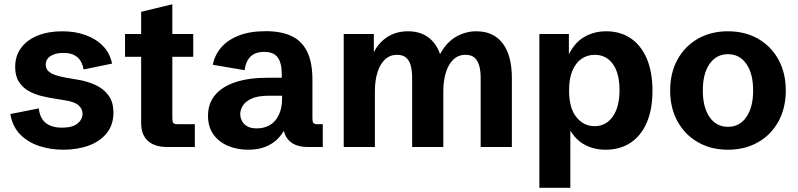

<svg xmlns="http://www.w3.org/2000/svg" viewBox="-20 -686 3723 896"><path d="M275.4 12.7Q215.8 12.7 163.1 -4.6Q110.4 -22 74.2 -58.6Q38.1 -95.2 28.3 -153.8L161.1 -180.2Q165.5 -135.7 192.6 -113Q219.7 -90.3 270 -90.3Q318.4 -90.3 341.8 -109.6Q365.2 -128.9 365.2 -154.8Q365.2 -177.7 346.9 -194.3Q328.6 -210.9 283.7 -217.8L235.8 -225.6Q207.5 -230 175.5 -237.5Q143.6 -245.1 115.2 -260.5Q86.9 -275.9 68.8 -303.2Q50.8 -330.6 50.8 -373.5Q50.8 -425.8 78.9 -463.1Q106.9 -500.5 156.7 -520.3Q206.5 -540 270.5 -540Q329.6 -540 378.4 -522.7Q427.2 -505.4 460.2 -471.9Q493.2 -438.5 502.9 -389.2L370.1 -361.8Q366.7 -381.8 357.2 -399.4Q347.7 -417 328.1 -428Q308.6 -439 275.4 -439Q237.8 -439 215.6 -424.3Q193.4 -409.7 193.4 -384.3Q193.4 -365.7 205.8 -354Q218.3 -342.3 240 -335.2Q261.7 -328.1 289.1 -323.2L343.8 -314Q385.7 -307.1 423.6 -290.3Q461.4 -273.4 485.4 -242.2Q509.3 -210.9 509.3 -160.2Q509.3 -104 478.8 -65.4Q448.2 -26.9 395.3 -7.1Q342.3 12.7 275.4 12.7Z M760.3 0Q701.7 0 670.2 -28.6Q638.7 -57.1 638.7 -110.8V-420.9H563.5V-527.3H638.7V-630.9L784.2 -666V-527.3H881.8V-420.9H784.2V-133.8Q784.2 -117.7 788.8 -112.1Q793.5 -106.4 808.6 -106.4H889.2V0Z M1137.2 12.7Q1086.9 12.7 1044.4 -5.1Q1002 -22.9 976.3 -58.1Q950.7 -93.3 950.7 -146Q950.7 -202.6 983.4 -242.2Q1016.1 -281.7 1078.6 -302.5Q1141.1 -323.2 1229.5 -323.2H1303.7L1294.9 -310.1V-340.3Q1294.9 -392.6 1275.9 -418.2Q1256.8 -443.8 1212.9 -443.8Q1170.9 -443.8 1148.7 -421.6Q1126.5 -399.4 1121.6 -358.4L973.1 -383.8Q981.4 -427.7 1011 -463.1Q1040.5 -498.5 1092.8 -519.5Q1145 -540.5 1221.2 -540.5Q1291 -540.5 1339.4 -518.3Q1387.7 -496.1 1412.8 -446.3Q1438 -396.5 1438 -313V-133.8Q1438 -117.2 1442.6 -111.8Q1447.3 -106.4 1462.4 -106.4H1486.3V0H1417Q1359.9 0 1330.3 -28.6Q1300.8 -57.1 1300.8 -110.8V-135.7L1326.2 -126Q1319.8 -105 1307.6 -81.1Q1295.4 -57.1 1273.7 -35.9Q1252 -14.6 1218.8 -1Q1185.5 12.7 1137.2 12.7ZM1179.2 -86.9Q1213.4 -86.9 1239.7 -102.5Q1266.1 -118.2 1281.2 -149.7Q1296.4 -181.2 1296.4 -228V-239.3H1234.9Q1182.6 -239.3 1153.6 -225.6Q1124.5 -211.9 1112.8 -192.1Q1101.1 -172.4 1101.1 -153.8Q1101.1 -139.2 1108.2 -123.5Q1115.2 -107.9 1132.1 -97.4Q1148.9 -86.9 1179.2 -86.9Z M1584 0V-527.3H1724.6V-442.4Q1748 -488.3 1788.8 -514.2Q1829.6 -540 1884.3 -540Q1939 -540 1977.1 -512.9Q2015.1 -485.8 2033.7 -433.6Q2063 -488.3 2107.7 -514.2Q2152.3 -540 2203.1 -540Q2283.2 -540 2325.9 -483.6Q2368.7 -427.2 2368.7 -321.8V0H2223.1V-323.2Q2223.1 -353 2217 -377.2Q2210.9 -401.4 2195.8 -415.8Q2180.7 -430.2 2152.3 -430.2Q2118.7 -430.2 2095.7 -408.2Q2072.8 -386.2 2060.8 -347.9Q2048.8 -309.6 2048.8 -259.8V0H1903.3V-323.2Q1903.3 -353 1897.5 -377.4Q1891.6 -401.9 1876.2 -416Q1860.8 -430.2 1833 -430.2Q1799.8 -430.2 1776.6 -408.4Q1753.4 -386.7 1741.5 -348.4Q1729.5 -310.1 1729.5 -259.3V0Z M2497.1 190.4V-527.3H2634.8V-421.4L2633.3 -429.2Q2660.6 -486.8 2706.3 -513.4Q2752 -540 2808.6 -540Q2875 -540 2923.6 -507.1Q2972.2 -474.1 2998.5 -411.9Q3024.9 -349.6 3024.9 -262.7Q3024.9 -175.8 2998.3 -114Q2971.7 -52.2 2922.6 -19.8Q2873.5 12.7 2806.2 12.7Q2747.6 12.7 2701.9 -14.4Q2656.2 -41.5 2627.9 -102.5L2641.6 -103.5V190.4ZM2754.4 -97.2Q2807.6 -97.2 2839.4 -141.8Q2871.1 -186.5 2871.1 -265.6Q2871.1 -343.8 2840.1 -387Q2809.1 -430.2 2755.4 -430.2Q2721.7 -430.2 2694.6 -412.1Q2667.5 -394 2651.6 -357.2Q2635.7 -320.3 2635.7 -264.6Q2635.7 -181.2 2669.9 -139.2Q2704.1 -97.2 2754.4 -97.2Z M3377 12.7Q3297.4 12.7 3236.6 -22.5Q3175.8 -57.6 3141.6 -119.9Q3107.4 -182.1 3107.4 -263.7Q3107.4 -345.7 3141.6 -408Q3175.8 -470.2 3236.6 -505.1Q3297.4 -540 3377 -540Q3457 -540 3517.8 -505.1Q3578.6 -470.2 3612.8 -408Q3647 -345.7 3647 -263.7Q3647 -181.6 3612.8 -119.4Q3578.6 -57.1 3517.6 -22.2Q3456.5 12.7 3377 12.7ZM3377.4 -94.2Q3431.6 -94.2 3463.1 -139.9Q3494.6 -185.5 3494.6 -263.7Q3494.6 -342.3 3463.1 -387.7Q3431.6 -433.1 3377 -433.1Q3322.8 -433.1 3291.3 -387.7Q3259.8 -342.3 3259.8 -263.7Q3259.8 -185.1 3291.3 -139.6Q3322.8 -94.2 3377.4 -94.2Z"/></svg>

Font: Schibsted Grotesk
Style: Bold
Weight: 700
Designer: Bakken & Baeck AS, Henrik Kongsvoll
Foundry: Schibsted ASA
Version: Version 1.100;gftools[0.9.25]